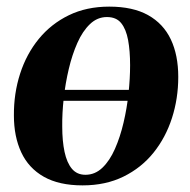

<svg xmlns="http://www.w3.org/2000/svg" viewBox="-20 -547 574 580"><path d="M373 -242.5H156L160.5 -275.5H377ZM310 -527Q381.5 -527 427.5 -501.2Q473.5 -475.5 496 -428Q518.5 -380.5 518.5 -314.5Q518.5 -249.5 499.5 -190.5Q480.5 -131.5 443.8 -85.8Q407 -40 353 -13.5Q299 13 229.5 13Q158.5 13 112.5 -13Q66.5 -39 44.2 -86.8Q22 -134.5 22 -198Q21.5 -265 40.8 -324.5Q60 -384 97.2 -429.5Q134.5 -475 188 -501Q241.5 -527 310 -527ZM303 -495.5Q274 -495.5 251.8 -474.2Q229.5 -453 213.8 -417.5Q198 -382 187.8 -338.8Q177.5 -295.5 172.5 -250Q167.5 -204.5 168 -165Q168 -121 175 -88.2Q182 -55.5 197.2 -37.2Q212.5 -19 238 -19Q267 -19 289.2 -40.2Q311.5 -61.5 327.2 -97.2Q343 -133 353.2 -176.5Q363.5 -220 368.2 -265Q373 -310 373 -350Q373 -393 367 -425.8Q361 -458.5 346.2 -477Q331.5 -495.5 303 -495.5Z"/></svg>

Font: Merriweather 120pt
Style: Bold Italic
Weight: 700
Italic angle: -7.8°
Version: Version 2.101